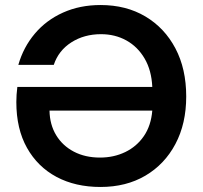

<svg xmlns="http://www.w3.org/2000/svg" viewBox="-20 -732 806 764"><path d="M380 12Q280 12 205 -28Q130 -68 87.5 -143.5Q45 -219 45 -326Q45 -340 46 -355.5Q47 -371 49 -386H586Q583 -452 555.5 -499Q528 -546 483 -571Q438 -596 382 -596Q315 -596 264 -563.5Q213 -531 194 -474H53Q73 -544 118.5 -598Q164 -652 231 -682Q298 -712 380 -712Q482 -712 558.5 -666.5Q635 -621 678 -539.5Q721 -458 721 -348Q721 -240 678 -159Q635 -78 558.5 -33Q482 12 380 12ZM378 -105Q433 -105 478.5 -127Q524 -149 552.5 -190.5Q581 -232 586 -292H177Q178 -236 203.5 -194Q229 -152 274 -128.5Q319 -105 378 -105Z"/></svg>

Font: DeepMind Sans
Style: Bold
Weight: 700
Designer: Jonny Pinhorn / Modifications: Colophon Foundry
Foundry: Colophon Foundry
Version: Version 1.002; ttfautohint (v1.8.2)